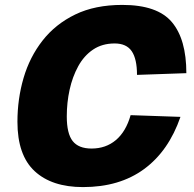

<svg xmlns="http://www.w3.org/2000/svg" viewBox="-20 -746 790 782"><path d="M318 16Q191 16 121 -49Q51 -114 51 -250Q51 -343 76 -428.5Q101 -514 153.5 -581Q206 -648 286.5 -687Q367 -726 478 -726Q621 -726 680 -656Q739 -586 739 -448L538 -441Q538 -506 516.5 -537.5Q495 -569 447 -569Q396 -569 359 -544Q322 -519 298.5 -476Q275 -433 263.5 -380.5Q252 -328 252 -272Q252 -202 276 -171.5Q300 -141 353 -141Q411 -141 452 -175.5Q493 -210 512 -277L715 -270Q667 -131 567 -57.5Q467 16 318 16Z"/></svg>

Font: Geist Black
Style: Italic
Weight: 900
Italic angle: -12°
Designer: Basement.studio, Andrés Briganti, Mateo Zaragoza
Foundry: Basement.studio, Vercel, Andrés Briganti, Guido Ferreyra, Mateo Zaragoza
Version: Version 1.500; ttfautohint (v1.8.4.7-5d5b)